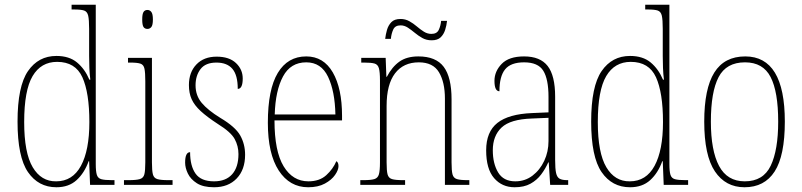

<svg xmlns="http://www.w3.org/2000/svg" viewBox="-20 -780 3384 810"><path d="M218 10Q142 10 98 -54Q54 -118 54 -267Q54 -416 98 -480Q142 -544 218 -544Q272 -544 305 -516.5Q338 -489 357 -444H361Q358 -468 357 -493.5Q356 -519 356 -544V-658Q356 -697 352 -714Q348 -731 335 -735.5Q322 -740 293 -740H282V-760H384V-88Q384 -57 388.5 -42.5Q393 -28 407.5 -24Q422 -20 452 -20H463V0H360L356 -100H354Q336 -50 303 -20Q270 10 218 10ZM217 -15Q286 -15 321.5 -80.5Q357 -146 357 -265Q357 -389 327.5 -454Q298 -519 221 -519Q153 -519 117.5 -459Q82 -399 82 -265Q82 -135 118 -74.5Q154 -14 217 -15Z M602 -658Q591 -658 585.5 -666Q580 -674 580 -698Q580 -721 585.5 -729.5Q591 -738 602 -738Q612 -738 618.5 -729.5Q625 -721 625 -698Q625 -674 618.5 -666Q612 -658 602 -658ZM503 0V-20H523Q555 -20 570 -24.5Q585 -29 589 -44.5Q593 -60 593 -95V-437Q593 -473 589.5 -490Q586 -507 572.5 -511.5Q559 -516 529 -516H520V-536H621V-95Q621 -60 625 -44.5Q629 -29 643.5 -24.5Q658 -20 690 -20H708V0Z M883 10Q837 10 810.5 -7Q784 -24 772.5 -48Q761 -72 761 -94Q761 -138 782 -138Q782 -80 805 -47.5Q828 -15 883 -15Q933 -15 959.5 -45Q986 -75 986 -130Q986 -164 970 -193.5Q954 -223 899 -257Q853 -287 826.5 -311.5Q800 -336 788.5 -361.5Q777 -387 777 -421Q777 -475 808.5 -508Q840 -541 894 -541Q947 -541 975.5 -514Q1004 -487 1004 -449Q1004 -405 983 -405Q983 -463 960.5 -489.5Q938 -516 893 -516Q847 -516 826 -488.5Q805 -461 805 -420Q805 -377 831 -346Q857 -315 909 -283Q973 -245 993.5 -208.5Q1014 -172 1014 -127Q1014 -64 978.5 -27Q943 10 883 10Z M1280 10Q1202 10 1156 -60.5Q1110 -131 1110 -262Q1110 -403 1152 -472.5Q1194 -542 1272 -542Q1345 -542 1384 -474.5Q1423 -407 1423 -291V-272H1138Q1138 -142 1176.5 -78.5Q1215 -15 1281 -15Q1328 -15 1356.5 -41Q1385 -67 1399 -100Q1408 -95 1408 -79Q1408 -63 1393.5 -42Q1379 -21 1350.5 -5.5Q1322 10 1280 10ZM1395 -297Q1393 -395 1364 -456Q1335 -517 1272 -517Q1206 -517 1174 -457.5Q1142 -398 1139 -297Z M1500 0V-20H1513Q1545 -20 1559.5 -24.5Q1574 -29 1578.5 -44.5Q1583 -60 1583 -95V-441Q1583 -476 1578.5 -492Q1574 -508 1560 -512Q1546 -516 1516 -516H1504V-536H1607L1610 -456H1612Q1634 -498 1665 -520Q1696 -542 1745 -542Q1819 -542 1852 -498Q1885 -454 1885 -361V-95Q1885 -60 1889 -44.5Q1893 -29 1907.5 -24.5Q1922 -20 1953 -20H1960V0H1857V-364Q1857 -433 1832 -475Q1807 -517 1747 -517Q1682 -517 1646.5 -470.5Q1611 -424 1611 -333V-95Q1611 -60 1615 -44.5Q1619 -29 1633.5 -24.5Q1648 -20 1680 -20H1689V0ZM1801 -610Q1779 -610 1762 -619.5Q1745 -629 1730 -641.5Q1715 -654 1700.5 -663.5Q1686 -673 1670 -673Q1647 -673 1639 -655.5Q1631 -638 1629 -616H1605Q1607 -634 1612.5 -653.5Q1618 -673 1631 -686.5Q1644 -700 1670 -700Q1690 -700 1707 -690.5Q1724 -681 1738.5 -668.5Q1753 -656 1768 -646.5Q1783 -637 1800 -637Q1823 -637 1831 -654Q1839 -671 1841 -692H1866Q1864 -673 1858 -654Q1852 -635 1839 -622.5Q1826 -610 1801 -610Z M2151 10Q2098 10 2064.5 -28.5Q2031 -67 2031 -146Q2031 -224 2078.5 -261.5Q2126 -299 2225 -303L2294 -306V-371Q2294 -446 2272 -481.5Q2250 -517 2191 -517Q2135 -517 2111 -487.5Q2087 -458 2087 -395Q2066 -395 2066 -439Q2066 -479 2096.5 -510.5Q2127 -542 2191 -542Q2259 -542 2290.5 -501.5Q2322 -461 2322 -372V-105Q2322 -68 2326 -50Q2330 -32 2341 -26Q2352 -20 2373 -20H2377V0H2301L2295 -95H2293Q2281 -68 2263 -44Q2245 -20 2218 -5Q2191 10 2151 10ZM2154 -15Q2195 -15 2226.5 -39Q2258 -63 2276 -101.5Q2294 -140 2294 -185V-283L2224 -280Q2133 -277 2096 -242Q2059 -207 2059 -146Q2059 -90 2081.5 -52.5Q2104 -15 2154 -15Z M2638 10Q2562 10 2518 -54Q2474 -118 2474 -267Q2474 -416 2518 -480Q2562 -544 2638 -544Q2692 -544 2725 -516.5Q2758 -489 2777 -444H2781Q2778 -468 2777 -493.5Q2776 -519 2776 -544V-658Q2776 -697 2772 -714Q2768 -731 2755 -735.5Q2742 -740 2713 -740H2702V-760H2804V-88Q2804 -57 2808.5 -42.5Q2813 -28 2827.5 -24Q2842 -20 2872 -20H2883V0H2780L2776 -100H2774Q2756 -50 2723 -20Q2690 10 2638 10ZM2637 -15Q2706 -15 2741.5 -80.5Q2777 -146 2777 -265Q2777 -389 2747.5 -454Q2718 -519 2641 -519Q2573 -519 2537.5 -459Q2502 -399 2502 -265Q2502 -135 2538 -74.5Q2574 -14 2637 -15Z M3121 10Q3041 10 2996 -57Q2951 -124 2951 -267Q2951 -406 2993.5 -474Q3036 -542 3124 -542Q3291 -542 3291 -267Q3291 -123 3248 -56.5Q3205 10 3121 10ZM3122 -15Q3200 -15 3231.5 -81Q3263 -147 3263 -267Q3263 -393 3231 -455Q3199 -517 3123 -517Q3044 -517 3011.5 -454.5Q2979 -392 2979 -267Q2979 -145 3013.5 -80Q3048 -15 3122 -15Z"/></svg>

Font: Noto Serif Armenian Condensed Thin
Style: Regular
Weight: 100
Width: 3
Designer: Monotype Design Team
Foundry: Monotype Imaging Inc.
Version: Version 2.008; ttfautohint (v1.8.4.7-5d5b)